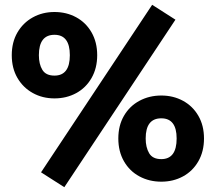

<svg xmlns="http://www.w3.org/2000/svg" viewBox="-20 -740 899 800"><path d="M711 -658 248 40 151 -22 614 -720ZM385 -510Q385 -456 361.5 -415Q338 -374 297.5 -352Q257 -330 207 -330Q157 -330 116.5 -352.5Q76 -375 52.5 -415.5Q29 -456 29 -510Q29 -564 52.5 -604.5Q76 -645 116.5 -667.5Q157 -690 207 -690Q257 -690 297.5 -668Q338 -646 361.5 -605Q385 -564 385 -510ZM142 -510Q142 -473 156.5 -449Q171 -425 207 -425Q271 -425 271 -510Q271 -595 207 -595Q142 -595 142 -510ZM830 -163Q830 -109 806.5 -68Q783 -27 742.5 -5Q702 17 652 17Q602 17 561 -5Q520 -27 496.5 -68Q473 -109 473 -163Q473 -217 496.5 -257.5Q520 -298 561 -320Q602 -342 652 -342Q702 -342 742.5 -320Q783 -298 806.5 -257.5Q830 -217 830 -163ZM587 -163Q587 -126 601.5 -101.5Q616 -77 652 -77Q716 -77 716 -163Q716 -247 652 -247Q587 -247 587 -163Z"/></svg>

Font: Fira Sans BGR
Style: Bold
Weight: 700
Designer: bBox Type GmbH & Carrois Corporate GbR & Edenspiekermann AG
Foundry: bBox Type GmbH & Carrois Corporate GbR & Edenspiekermann AG
Version: Version 4.301